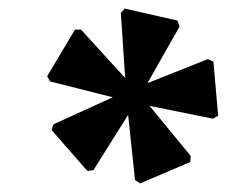

<svg xmlns="http://www.w3.org/2000/svg" viewBox="-20 -804 529 448"><path d="M307 -376 295 -384 279 -536 198 -407 184 -405 100 -501 105 -514 243 -577 97 -614 90 -626 155 -735H169L272 -622L262 -774L271 -784L394 -756L399 -742L324 -610L465 -666L478 -660L489 -534L477 -527L329 -557L425 -440L424 -426Z"/></svg>

Font: Platypi SemiBold
Style: Italic
Weight: 600
Italic angle: -13°
Designer: David Sargent
Foundry: Bolt Cutter Type
Version: Version 1.200; ttfautohint (v1.8.4.7-5d5b)